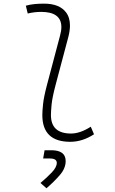

<svg xmlns="http://www.w3.org/2000/svg" viewBox="-20 -762 626 1045"><path d="M362.3 9.8Q210.4 9.8 210.4 -135.7Q210.4 -157.2 214.4 -195.6Q218.3 -233.9 235.8 -300.3L307.1 -569.3Q314 -594.7 314 -614.7Q314 -697.3 204.1 -697.3Q167.5 -697.3 130.9 -688.5L120.6 -731Q145 -737.8 169.9 -740Q194.8 -742.2 219.7 -742.2Q302.7 -742.2 338.9 -695.3Q360.8 -667 360.8 -623Q360.8 -594.7 351.6 -559.6L282.7 -300.3Q264.2 -230 260.7 -192.1Q257.3 -154.3 257.3 -138.2Q255.9 -35.2 366.7 -35.2Q416 -35.2 474.1 -72.3L491.7 -31.2Q428.7 9.8 362.3 9.8ZM232.9 262.7 200.2 233.9Q231.9 207.5 260.5 178Q289.1 148.4 289.1 124.5Q289.1 100.6 251.5 100.6H214.8L222.7 55.7H259.3Q337.4 55.7 337.4 114.7Q337.4 153.8 306.4 189.9Q275.4 226.1 232.9 262.7Z"/></svg>

Font: CaskaydiaCove NF ExtraLight
Style: Italic
Weight: 200
Italic angle: -10°
Designer: Aaron Bell
Foundry: Saja Typeworks
Version: Version 2111.001; VTT 6.35;Nerd Fonts 3.2.1